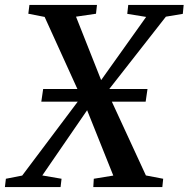

<svg xmlns="http://www.w3.org/2000/svg" viewBox="-49 -763 769 783"><path d="M-29 0 -25 -34 41.5 -47 289.5 -377 360 -431.5 547 -694 470 -706.5 474 -743H700L696.5 -706.5L627.5 -695L382.5 -382L312.5 -322.5L123.5 -47.5L202 -34L198 0ZM331.5 0 333.5 -34 413 -47 304.5 -318 283.5 -363 133 -694 66.5 -707 71 -743H346.5L342.5 -707L261 -695L365 -432.5L387 -392L546 -47.5L616.5 -34L613 0ZM119.5 -348.5 127 -400H552.5L545 -348.5Z"/></svg>

Font: Merriweather 60pt Medium
Style: Italic
Weight: 500
Italic angle: -7.8°
Version: Version 2.101